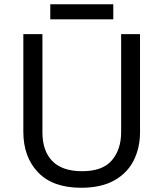

<svg xmlns="http://www.w3.org/2000/svg" viewBox="-20 -875 771 905"><path d="M640 -252Q640 -178 610 -118.5Q580 -59 518.5 -24.5Q457 10 362 10Q229 10 159.5 -62.5Q90 -135 90 -254V-714H180V-251Q180 -164 226.5 -116Q273 -68 367 -68Q464 -68 507.5 -119.5Q551 -171 551 -252V-714H640ZM514 -855V-784H217V-855Z"/></svg>

Font: Noto Serif Ottoman Siyaq
Style: Regular
Weight: 400
Designer: Sérgio Martins
Version: Version 1.005; ttfautohint (v1.8.4.7-5d5b)